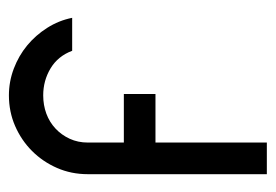

<svg xmlns="http://www.w3.org/2000/svg" viewBox="-114 -505 619 431"><g transform="rotate(-90 195.5 -289.5)"><path d="M197 -579Q228 -579 257 -568Q286 -557 309 -538Q332 -519 348.5 -493Q365 -467 371 -437H297Q285 -469 257.5 -485.5Q230 -502 197 -502Q175 -502 156 -495Q137 -488 122.5 -474.5Q108 -461 99.5 -442.5Q91 -424 91 -402V-321H200V-250H91V0H20V-402Q20 -439 34 -471Q48 -503 72 -527Q96 -551 128 -565Q160 -579 197 -579Z"/></g></svg>

Font: Googee
Style: Regular
Weight: 400
Designer: Peter Wiegel
Foundry: CATFonts Peter Wiegel
Version: 1.000